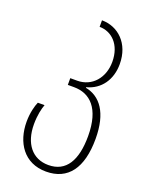

<svg xmlns="http://www.w3.org/2000/svg" viewBox="-148 -614 724 939"><g transform="rotate(20 214.5 -144.5)"><path d="M211 250C325 250 385 169 385 17C385 -120 332 -187 255 -202V-205C328 -224 371 -286 371 -367C371 -475 300 -539 216 -539V-505C279 -505 333 -455 333 -365C333 -282 280 -220 203 -220H167V-185H199C283 -185 346 -128 346 17C346 143 303 216 211 216C127 216 77 152 77 52C77 5 86 -32 94 -53H59C50 -33 39 6 39 53C39 160 96 250 211 250Z"/></g></svg>

Font: Noto Sans Georgian Condensed ExtraLight
Style: Regular
Weight: 200
Width: 3
Designer: Monotype Design Team, Akaki Razmadze
Foundry: Google LLC
Version: Version 2.005